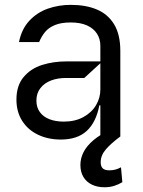

<svg xmlns="http://www.w3.org/2000/svg" viewBox="-20 -573 600 806"><path d="M235.1 12.8Q182.5 12.8 140.3 -7.1Q98 -27 73.5 -65Q49 -103 49 -154.8Q49 -213.8 79.2 -249.6Q109.4 -285.5 156.8 -300.4Q204.2 -315.3 260.7 -315.3H401.3V-380.7Q401.3 -409.4 387.1 -431.6Q372.9 -453.8 345.2 -466.3Q317.5 -478.7 277 -478.7Q236.5 -478.7 210.2 -467.7Q183.9 -456.7 169.2 -438.7Q154.5 -420.8 144.2 -396.3H59.7Q70.7 -451.3 103.5 -486.3Q136.4 -521.3 181.5 -536.9Q226.6 -552.6 277 -552.6Q340.6 -552.6 386.9 -533Q433.2 -513.5 459.2 -470.7Q485.1 -427.9 485.1 -359.4V0H401.3V-130.7H397Q383.5 -59.7 344.1 -23.4Q304.7 12.8 235.1 12.8ZM247.9 -62.5Q295.5 -62.5 330.3 -81.7Q365.1 -100.9 383.2 -131.6Q401.3 -162.3 401.3 -197.4V-307.5L333.8 -245.7H256.4Q222.3 -245.7 194.2 -235.1Q166.2 -224.4 149.5 -202.9Q132.8 -181.5 132.8 -150.6Q132.8 -122.2 147.4 -102.3Q161.9 -82.4 187.9 -72.4Q213.8 -62.5 247.9 -62.5ZM418.3 213.1Q388.8 213.1 365.9 202.1Q343 191.1 330.3 170.1Q317.5 149.1 317.5 119.3Q317.5 92 330.6 65.9Q343.7 39.8 372.5 15.3Q401.3 -9.2 446.7 -29.8L485.1 0Q446 28.8 424.4 54Q402.7 79.2 402.7 108Q402.7 125 411 133.5Q419.4 142 439.6 142Q453.1 142 465 138.7Q476.9 135.3 486.5 130Q486.9 130 487.2 129.8Q487.6 129.6 487.9 129.3L493.6 191.8Q479.4 200.6 460.4 206.9Q441.4 213.1 418.3 213.1Z"/></svg>

Font: Riot Sans
Style: Regular
Weight: 400
Designer: Rasmus Andersson
Foundry: rsms
Version: Version 3.005